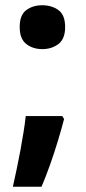

<svg xmlns="http://www.w3.org/2000/svg" viewBox="-20 -576 326 731"><path d="M224 -123Q215 -88 201 -41.5Q187 5 170.5 51.5Q154 98 138 135H29Q36 103 43.5 68Q51 33 57.5 -2.5Q64 -38 69.5 -72Q75 -106 78 -134H217ZM55 -473Q55 -519 80 -537.5Q105 -556 141 -556Q177 -556 202.5 -537.5Q228 -519 228 -473Q228 -428 202.5 -408.5Q177 -389 141 -389Q105 -389 80 -408.5Q55 -428 55 -473Z"/></svg>

Font: Noto Sans Lao Looped
Style: Bold
Weight: 700
Designer: Mark Frömberg, Ben Mitchell
Foundry: The Fontpad Ltd
Version: Version 1.001